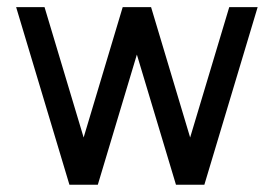

<svg xmlns="http://www.w3.org/2000/svg" viewBox="-20 -508 753 528"><path d="M395.5 -488.3 502.9 -129.9 610.4 -488.3H688.5L542 0H463.9L356.4 -357.9L249 0H170.9L24.4 -488.3H102.5L210 -129.9L317.4 -488.3Z"/></svg>

Font: Sanitrixie
Style: Regular
Weight: 400
Designer: Jayvee D. Enaguas (Grand Chaos)
Version: Version 1.1 - 6/9/2013